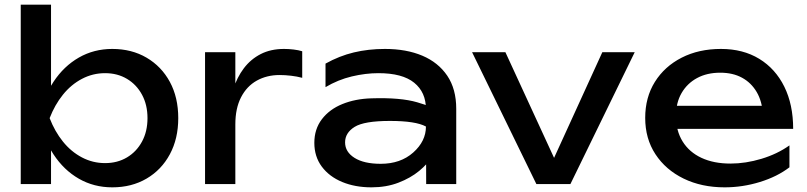

<svg xmlns="http://www.w3.org/2000/svg" viewBox="-20 -790 3462 824"><path d="M69 -770H199V-371L179 -334V-229L199 -187V0H69ZM147 -283Q166 -373 210 -439.5Q254 -506 318.5 -543Q383 -580 462 -580Q545 -580 609 -542.5Q673 -505 709 -438.5Q745 -372 745 -283Q745 -195 709 -128Q673 -61 609 -23.5Q545 14 462 14Q383 14 318.5 -23Q254 -60 210 -127Q166 -194 147 -283ZM613 -283Q613 -340 589.5 -383.5Q566 -427 525 -451.5Q484 -476 431 -476Q378 -476 331.5 -451.5Q285 -427 250 -383.5Q215 -340 193 -283Q215 -226 250 -182.5Q285 -139 331.5 -114.5Q378 -90 431 -90Q484 -90 525 -114.5Q566 -139 589.5 -182.5Q613 -226 613 -283Z M860 -566H990V-360V0H860V-385ZM1277 -570V-456Q1255 -462 1229 -465Q1203 -468 1180 -468Q1125 -468 1082 -444Q1039 -420 1014.5 -372.5Q990 -325 990 -256L960 -293Q964 -353 980.5 -405.5Q997 -458 1026.5 -497Q1056 -536 1099 -558Q1142 -580 1199 -580Q1219 -580 1240 -577.5Q1261 -575 1277 -570Z M1808 -322Q1808 -394 1757.5 -435Q1707 -476 1604 -476Q1549 -476 1490 -462Q1431 -448 1377 -416V-517Q1436 -550 1498.5 -565Q1561 -580 1632 -580Q1724 -580 1792.5 -551Q1861 -522 1899.5 -465Q1938 -408 1938 -323V0H1809ZM1574 -368Q1699 -372 1770.5 -351Q1842 -330 1849 -317.5Q1856 -305 1856 -178Q1856 -153 1836 -120Q1816 -87 1779 -56.5Q1742 -26 1690 -6Q1638 14 1574 14Q1504 14 1448.5 -9Q1393 -32 1361 -75Q1329 -118 1329 -177Q1329 -236 1361.5 -278.5Q1394 -321 1449.5 -343.5Q1505 -366 1574 -368ZM1461 -179Q1461 -138 1501.5 -112.5Q1542 -87 1614 -87Q1699 -87 1753.5 -135.5Q1808 -184 1808 -247Q1764 -271 1653.5 -271Q1543 -271 1502 -245.5Q1461 -220 1461 -179Z M2383 -58H2333L2565 -566H2704L2428 0H2282L2006 -566H2149Z M3090 14Q2991 14 2914 -23.5Q2837 -61 2793 -128Q2749 -195 2749 -284Q2749 -372 2790.5 -438.5Q2832 -505 2905.5 -542.5Q2979 -580 3074 -580Q3169 -580 3238.5 -537.5Q3308 -495 3346 -418Q3384 -341 3384 -237H2851V-336H3319L3254 -299Q3251 -355 3227.5 -395Q3204 -435 3164.5 -456.5Q3125 -478 3071 -478Q3014 -478 2971.5 -455Q2929 -432 2905 -390.5Q2881 -349 2881 -292Q2881 -229 2909.5 -183Q2938 -137 2990.5 -112.5Q3043 -88 3115 -88Q3180 -88 3248 -108.5Q3316 -129 3368 -166V-72Q3316 -32 3241.5 -9Q3167 14 3090 14Z"/></svg>

Font: Bounded
Style: Regular
Weight: 400
Designer: Vlad Churkin
Version: Version 1.0